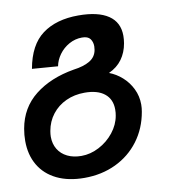

<svg xmlns="http://www.w3.org/2000/svg" viewBox="-84 -625 765 866"><g transform="rotate(-10 299.0 -192.0)"><path d="M-1.5 -39Q-1.5 -66.5 3.5 -94.5Q20 -188 90.8 -243.8Q161.5 -299.5 270 -318Q316.5 -324 344.5 -340.8Q372.5 -357.5 378 -389.5Q379.5 -400 379.5 -405.5Q379.5 -425.5 369 -439.8Q358.5 -454 331.5 -454Q300 -454 272.2 -438.5Q244.5 -423 226.2 -397.8Q208 -372.5 203 -345L85 -354Q104 -461 167.5 -508Q231 -555 332.5 -555Q422.5 -555 469.8 -523.2Q517 -491.5 517 -429.5Q517 -413.5 514 -395.5Q507 -354.5 484.8 -323.8Q462.5 -293 424 -275.5Q456 -263.5 483 -239.5Q510 -215.5 526.2 -182.2Q542.5 -149 542.5 -110Q542.5 -94 539.5 -77.5Q526.5 -2.5 484.2 53.8Q442 110 377.2 140.8Q312.5 171.5 233.5 171.5Q160.5 171.5 107.5 145.8Q54.5 120 26.5 72.5Q-1.5 25 -1.5 -39ZM420.5 -80.5Q423 -93 423 -108.5Q423 -155.5 391 -181.2Q359 -207 300 -207Q253 -207 214.5 -189.2Q176 -171.5 150.8 -139Q125.5 -106.5 118 -63.5Q115.5 -48.5 115.5 -37.5Q115.5 -5 130.5 19.8Q145.5 44.5 173 58Q200.5 71.5 237 71.5Q278.5 71.5 318.2 50.8Q358 30 385.8 -5Q413.5 -40 420.5 -80.5Z"/></g></svg>

Font: JuliaMono
Style: Bold Italic
Weight: 700
Italic angle: -9°
Monospace: yes
Designer: cormullion
Foundry: corm
Version: Version 0.057; ttfautohint (v1.8.4)